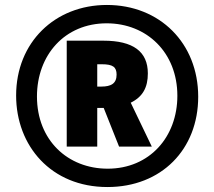

<svg xmlns="http://www.w3.org/2000/svg" viewBox="-20 -744 864 774"><path d="M413 10C631 10 779 -142 779 -354C779 -570 624 -724 411 -724C201 -724 45 -573 45 -359C45 -156 186 10 413 10ZM414 -64C253 -64 129 -179 129 -355C129 -522 241 -650 410 -650C572 -650 695 -532 695 -358C695 -192 583 -64 414 -64ZM249 -153H372V-309H398L460 -153H592L507 -330C556 -354 576 -392 576 -448C576 -536 517 -580 397 -580H249ZM389 -395H372V-485H390C435 -485 450 -474 450 -443C450 -407 427 -395 389 -395Z"/></svg>

Font: Noto Sans Ethiopic ExtraCondensed Black
Style: Regular
Weight: 900
Width: 2
Designer: Monotype Design Team
Foundry: Monotype Imaging Inc.
Version: Version 2.102